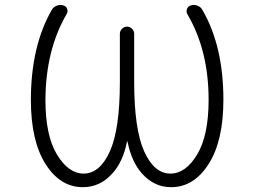

<svg xmlns="http://www.w3.org/2000/svg" viewBox="-20 -778 1040 786"><path d="M502 -198.2Q502 -199.2 501 -199.2Q500 -199.2 500 -198.2Q483.4 -115.2 439.5 -67.4Q389.6 -11.7 319.3 -11.7Q226.6 -11.7 166.5 -106.4Q106.4 -201.2 106.4 -369.1Q106.4 -588.9 192.4 -738.3Q199.2 -750 212.9 -754.9Q219.7 -757.8 227.5 -757.8Q233.4 -757.8 239.3 -755.9Q251 -752.9 254.9 -741.7Q258.8 -730.5 252.9 -720.7Q167 -573.2 166 -369.1Q166 -222.7 213.4 -145Q260.7 -67.4 322.3 -67.4Q388.7 -67.4 429.7 -158.2Q470.7 -249 470.7 -442.4V-639.6Q470.7 -651.4 479.5 -660.2Q488.3 -668.9 500 -668.9Q511.7 -668.9 520.5 -660.2Q529.3 -651.4 529.3 -639.6V-442.4Q529.3 -249 570.3 -158.2Q611.3 -67.4 677.7 -67.4Q740.2 -67.4 787.1 -145.5Q834 -223.6 834 -369.1Q834 -572.3 747.1 -719.7Q741.2 -730.5 745.6 -741.7Q750 -752.9 761.7 -755.9Q767.6 -757.8 773.4 -757.8Q781.2 -757.8 788.1 -754.9Q801.8 -750 808.6 -737.3Q894.5 -589.8 894.5 -369.1Q894.5 -201.2 834 -106.4Q773.4 -11.7 680.7 -11.7Q611.3 -11.7 561.5 -67.4Q518.6 -115.2 502 -198.2Z"/></svg>

Font: Rounded-X Mgen+ 1m light
Style: Regular
Weight: 200
Designer: [Source Han Sans]
Ryoko NISHIZUKA  (kana & ideographs); Paul D. Hunt (Latin, Greek & Cyrillic); Wenlong ZHANG  (bopomofo
Version: Version 1.059.20150602